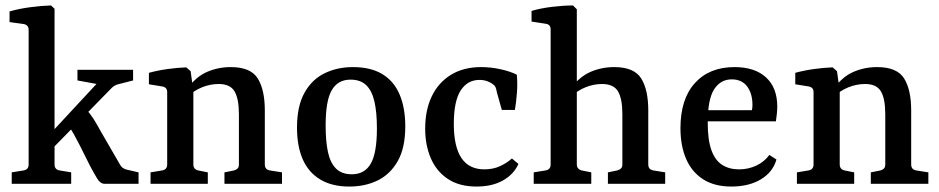

<svg xmlns="http://www.w3.org/2000/svg" viewBox="-20 -674 3442 704"><path d="M23 0V-42L66 -49Q85 -52 85 -71V-564Q85 -583 66 -586L15 -593V-632Q49 -642 90.5 -647.5Q132 -653 167 -654L180 -642V-71Q180 -52 199 -49L241 -42V0ZM364 0Q348 0 336.5 -19Q325 -38 310 -66L272 -142Q261 -163 251 -181.5Q241 -200 229 -215L293 -277Q310 -258 322 -239.5Q334 -221 348 -195L418 -74Q423 -64 429.5 -59Q436 -54 445 -52L488 -42V0ZM166 -123 160 -179 354 -388 357 -362 264 -379V-418H468V-379L425 -368Q412 -365 405.5 -362.5Q399 -360 391 -353Z M803 0V-42L838 -49Q846 -51 851 -56Q856 -61 856 -71V-255Q856 -312 840 -339Q824 -366 782 -366Q751 -366 721 -354Q691 -342 666 -318L669 -351Q699 -393 739.5 -410.5Q780 -428 826 -428Q899 -428 925 -386.5Q951 -345 951 -269V-71Q951 -52 970 -49L1014 -42V0ZM532 0V-42L574 -49Q593 -52 593 -71V-336Q593 -354 575 -357L526 -365V-407Q559 -416 595.5 -421Q632 -426 663 -427L679 -413L689 -340V-71Q689 -53 707 -49L742 -42V0Z M1362 -203Q1362 -262 1353 -301.5Q1344 -341 1323 -361.5Q1302 -382 1265 -382Q1219 -382 1196.5 -343.5Q1174 -305 1174 -214Q1174 -156 1182.5 -116.5Q1191 -77 1212 -56Q1233 -35 1270 -35Q1317 -35 1339.5 -74Q1362 -113 1362 -203ZM1069 -206Q1069 -285 1096.5 -334Q1124 -383 1170.5 -405.5Q1217 -428 1274 -428Q1339 -428 1381.5 -402.5Q1424 -377 1445 -328Q1466 -279 1466 -211Q1466 -132 1438.5 -83.5Q1411 -35 1365 -12.5Q1319 10 1261 10Q1197 10 1154 -16Q1111 -42 1090 -90Q1069 -138 1069 -206Z M1539 -202Q1539 -271 1563.5 -321.5Q1588 -372 1634 -400Q1680 -428 1744 -428Q1780 -428 1816 -420Q1852 -412 1875 -400Q1878 -368 1875.5 -334.5Q1873 -301 1868 -271H1820L1802 -335Q1800 -347 1797 -354Q1794 -361 1787 -365Q1779 -372 1766 -376.5Q1753 -381 1738 -381Q1694 -381 1669 -342Q1644 -303 1644 -220Q1644 -136 1672 -94.5Q1700 -53 1756 -53Q1789 -53 1815 -65.5Q1841 -78 1857 -93L1881 -73Q1864 -35 1824.5 -12.5Q1785 10 1727 10Q1664 10 1622 -18Q1580 -46 1559.5 -94Q1539 -142 1539 -202Z M1937 0V-42L1980 -49Q1999 -52 1999 -71V-566Q1999 -585 1980 -587L1929 -595V-634Q1963 -644 2005 -649Q2047 -654 2081 -654L2095 -640V-71Q2095 -54 2113 -49L2148 -42V0ZM2209 0V-42L2243 -49Q2251 -51 2256.5 -56Q2262 -61 2262 -71V-255Q2262 -312 2246 -339Q2230 -366 2187 -366Q2157 -366 2127 -354Q2097 -342 2072 -318L2074 -351Q2105 -393 2145.5 -410.5Q2186 -428 2232 -428Q2305 -428 2331 -386.5Q2357 -345 2357 -269V-71Q2357 -52 2376 -49L2419 -42V0Z M2475 -204Q2475 -311 2528 -369.5Q2581 -428 2673 -428Q2748 -428 2789 -390Q2830 -352 2830 -283Q2830 -272 2828.5 -257Q2827 -242 2825 -229H2543V-270H2737Q2738 -275 2738.5 -279Q2739 -283 2739 -289Q2739 -331 2719.5 -357Q2700 -383 2663 -383Q2622 -383 2598.5 -346.5Q2575 -310 2575 -224Q2575 -161 2588.5 -123.5Q2602 -86 2628 -69.5Q2654 -53 2690 -53Q2724 -53 2753.5 -67Q2783 -81 2801 -106L2827 -89Q2814 -43 2770 -16.5Q2726 10 2662 10Q2599 10 2557.5 -17Q2516 -44 2495.5 -92Q2475 -140 2475 -204Z M3173 0V-42L3208 -49Q3216 -51 3221 -56Q3226 -61 3226 -71V-255Q3226 -312 3210 -339Q3194 -366 3152 -366Q3121 -366 3091 -354Q3061 -342 3036 -318L3039 -351Q3069 -393 3109.5 -410.5Q3150 -428 3196 -428Q3269 -428 3295 -386.5Q3321 -345 3321 -269V-71Q3321 -52 3340 -49L3384 -42V0ZM2902 0V-42L2944 -49Q2963 -52 2963 -71V-336Q2963 -354 2945 -357L2896 -365V-407Q2929 -416 2965.5 -421Q3002 -426 3033 -427L3049 -413L3059 -340V-71Q3059 -53 3077 -49L3112 -42V0Z"/></svg>

Font: Rasa Medium
Style: Regular
Weight: 500
Designer: Anna Giedrys (Yrsa+Rasa design), David Brezina (Yrsa art-direction, Rasa art-direction, design)
Foundry: Rosetta Type Foundry
Version: Version 2.004